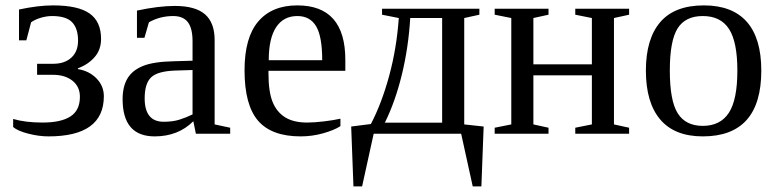

<svg xmlns="http://www.w3.org/2000/svg" viewBox="-20 -491 2853 705"><path d="M266.1 -237.3Q307.6 -230.5 334.5 -202.9Q361.3 -175.3 361.3 -137.7Q361.3 9.8 158.2 9.8Q122.1 9.8 82.8 -0.5Q43.5 -10.7 28.3 -24.9V-54.2Q73.2 -41 136.2 -41Q204.1 -41 238.8 -63.5Q273.4 -85.9 273.4 -135.7Q273.4 -172.9 246.1 -194.6Q218.8 -216.3 174.8 -216.3H116.2V-256.8H175.3Q217.3 -256.8 241.9 -279.3Q266.6 -301.8 266.6 -341.8Q266.6 -386.2 244.9 -409.2Q223.1 -432.1 171.4 -432.1Q151.4 -432.1 129.9 -425.8Q108.4 -419.4 94.2 -409.2L76.7 -342.8H49.8V-456.1Q120.6 -471.2 174.8 -471.2Q267.1 -471.2 309.1 -441.4Q351.1 -411.6 351.1 -348.1Q351.1 -308.6 327.6 -281.5Q304.2 -254.4 266.1 -240.2Z M622.1 -469.2Q697.3 -469.2 732.7 -438.5Q768.1 -407.7 768.1 -344.2V-34.2L825.2 -22V0H699.2L689.9 -45.9Q634.3 9.8 547.9 9.8Q430.2 9.8 430.2 -127Q430.2 -172.9 448 -202.9Q465.8 -232.9 504.9 -248.8Q543.9 -264.6 618.2 -266.1L687 -268.1V-339.8Q687 -387.2 669.7 -409.7Q652.3 -432.1 616.2 -432.1Q567.4 -432.1 526.9 -409.2L510.3 -352.1H482.9V-452.1Q562 -469.2 622.1 -469.2ZM687 -233.9 623 -231.9Q557.6 -229.5 534.4 -206.5Q511.2 -183.6 511.2 -129.9Q511.2 -43.9 581.1 -43.9Q614.3 -43.9 638.4 -51.5Q662.6 -59.1 687 -70.8Z M965.8 -231V-222.2Q965.8 -154.8 980.7 -117.4Q995.6 -80.1 1026.6 -60.5Q1057.6 -41 1107.9 -41Q1134.3 -41 1170.4 -45.4Q1206.5 -49.8 1230 -55.2V-27.8Q1206.5 -12.7 1166.3 -1.5Q1126 9.8 1084 9.8Q977.1 9.8 927.5 -47.9Q877.9 -105.5 877.9 -232.9Q877.9 -353 928.2 -412.1Q978.5 -471.2 1071.8 -471.2Q1248 -471.2 1248 -271V-231ZM1071.8 -432.1Q1021 -432.1 993.9 -391.1Q966.8 -350.1 966.8 -270H1163.1Q1163.1 -357.4 1140.6 -394.8Q1118.2 -432.1 1071.8 -432.1Z M1382.8 -437V-459H1740.2V-437L1684.6 -424.8V-34.2L1755.9 -26.4L1747.6 193.4H1715.8L1673.3 0H1352.1L1309.6 193.4H1277.8L1269.5 -26.4L1341.8 -35.6Q1381.3 -110.8 1408.9 -212.2Q1436.5 -313.5 1444.3 -424.8ZM1393.1 -40.5H1603.5V-424.8H1486.3Q1480 -317.9 1455.8 -218Q1431.6 -118.2 1393.1 -40.5Z M1857.4 -424.8 1796.4 -437V-459H1994.1V-437L1938.5 -424.8V-254.9H2153.3V-424.8L2092.3 -437V-459H2290V-437L2234.4 -424.8V-34.2L2290 -22V0H2092.3V-22L2153.3 -34.2V-214.4H1938.5V-34.2L1994.1 -22V0H1796.4V-22L1857.4 -34.2Z M2775.4 -231.9Q2775.4 9.8 2560.5 9.8Q2457 9.8 2404.3 -52.2Q2351.6 -114.3 2351.6 -231.9Q2351.6 -348.1 2404.3 -409.7Q2457 -471.2 2564.5 -471.2Q2668.9 -471.2 2722.2 -410.9Q2775.4 -350.6 2775.4 -231.9ZM2687.5 -231.9Q2687.5 -337.4 2656.7 -384.8Q2626 -432.1 2560.5 -432.1Q2496.6 -432.1 2468 -386.7Q2439.5 -341.3 2439.5 -231.9Q2439.5 -121.1 2468.5 -75Q2497.6 -28.8 2560.5 -28.8Q2625 -28.8 2656.2 -76.7Q2687.5 -124.5 2687.5 -231.9Z"/></svg>

Font: Times New Roman
Style: Regular
Weight: 400
Designer: Steve Matteson
Foundry: Ascender Corporation
Version: Version 2.00.3